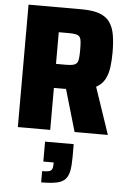

<svg xmlns="http://www.w3.org/2000/svg" viewBox="-63 -733 711 1075"><g transform="rotate(5 292.0 -195.5)"><path d="M53 0V-688H351Q415 -688 453.5 -673.5Q492 -659 511.5 -630Q531 -601 538 -559Q545 -517 545 -462Q545 -419 540 -380Q535 -341 519 -311Q503 -281 470 -263L559 0H372L295 -264L332 -242Q325 -238 316.5 -237Q308 -236 295 -236H235V0ZM235 -371H292Q317 -371 331 -374.5Q345 -378 352 -387Q359 -396 361 -414Q363 -432 363 -460Q363 -488 361.5 -505.5Q360 -523 353.5 -532.5Q347 -542 332.5 -545.5Q318 -549 292 -549H235ZM210 297V234Q236 234 248.5 230.5Q261 227 265.5 217.5Q270 208 270 192V180H212V68H373V140Q373 186 367.5 216.5Q362 247 346 265Q330 283 297.5 290Q265 297 210 297Z"/></g></svg>

Font: Saira SemiCondensed ExtraBold
Style: Regular
Weight: 800
Width: 4
Designer: Hector Gatti with collaboration of the Omnibus-Type team
Foundry: Omnibus-Type
Version: Version 1.101